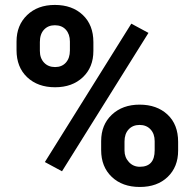

<svg xmlns="http://www.w3.org/2000/svg" viewBox="-20 -741 778 771"><path d="M46.4 -574.2Q46.4 -639.6 88.9 -680.4Q131.3 -721.2 200.2 -721.2Q270 -721.2 312.5 -680.9Q355 -640.6 355 -571.8V-536.6Q355 -470.7 312.5 -430.7Q270 -390.6 201.2 -390.6Q131.8 -390.6 89.1 -430.9Q46.4 -471.2 46.4 -539.6ZM140.1 -536.6Q140.1 -507.3 157 -489.5Q173.8 -471.7 201.2 -471.7Q228.5 -471.7 244.6 -489.7Q260.7 -507.8 260.7 -538.1V-574.2Q260.7 -603.5 244.6 -621.6Q228.5 -639.6 200.2 -639.6Q173.3 -639.6 156.7 -621.8Q140.1 -604 140.1 -572.3ZM386.2 -174.3Q386.2 -240.2 429.2 -280.5Q472.2 -320.8 540.5 -320.8Q609.9 -320.8 652.6 -281Q695.3 -241.2 695.3 -171.4V-136.2Q695.3 -70.8 653.3 -30.5Q611.3 9.8 541.5 9.8Q471.2 9.8 428.7 -30.8Q386.2 -71.3 386.2 -138.2ZM480 -136.2Q480 -109.4 497.6 -90.3Q515.1 -71.3 541.5 -71.3Q601.1 -71.3 601.1 -137.2V-174.3Q601.1 -203.6 584.5 -221.4Q567.9 -239.3 540.5 -239.3Q513.2 -239.3 496.6 -221.4Q480 -203.6 480 -172.9ZM229 -53.2 160.2 -90.3 507.3 -646 576.2 -608.9Z"/></svg>

Font: RobotoInd
Style: Bold
Weight: 700
Designer: Google
Version: Version 2.001150; 2014